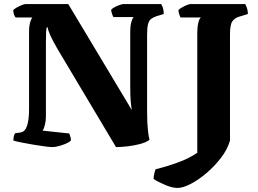

<svg xmlns="http://www.w3.org/2000/svg" viewBox="-20 -724 1270 945"><path d="M237 0Q228 0 204 -3Q180 -6 150 -11Q120 -16 91.5 -21.5Q63 -27 46 -32Q46 -55 54 -68L81 -72Q103 -75 113 -104.5Q123 -134 123 -186V-565Q123 -598 129 -616Q135 -634 139 -638H57Q47 -649 45 -674Q50 -680 62.5 -687Q75 -694 87.5 -699Q100 -704 106 -704H316L629 -182Q625 -203 623 -229Q621 -255 621 -307V-563Q621 -597 626.5 -616Q632 -635 638 -640H538Q536 -644 532 -654Q528 -664 527 -676Q532 -682 544 -688.5Q556 -695 569 -699.5Q582 -704 588 -704H773Q778 -698 782 -684.5Q786 -671 786 -655L752 -645Q735 -639 724.5 -631.5Q714 -624 709 -606.5Q704 -589 704 -552V-175Q704 -119 708 -83Q712 -47 716 -36Q699 -23 668.5 -15Q638 -7 605.5 -3.5Q573 0 551 0L263 -483Q238 -526 226.5 -552.5Q215 -579 215 -589H210Q208 -582 207 -565Q206 -548 206 -517V-149Q206 -129 201 -109.5Q196 -90 190 -81L321 -67Q322 -64 325.5 -54Q329 -44 329 -32Q314 -19 284.5 -9.5Q255 0 237 0ZM854 201Q828 201 793.5 186.5Q759 172 736 157Q736 144 739.5 130Q743 116 746 109Q807 94 860 74Q913 54 951 28V-563Q951 -591 956 -612Q961 -633 969 -638H869Q866 -642 862.5 -652.5Q859 -663 858 -674Q863 -680 875 -687Q887 -694 899.5 -699Q912 -704 918 -704H1187Q1191 -697 1195.5 -684.5Q1200 -672 1200 -655L1157 -642Q1136 -636 1124 -619.5Q1112 -603 1112 -556V-32Q1100 10 1069 51Q1038 92 998.5 126Q959 160 920 180.5Q881 201 854 201Z"/></svg>

Font: Texturina ExtraBold
Style: Regular
Weight: 800
Designer: Guillermo Torres Carreño
Foundry: Omnibus-Type
Version: Version 1.002; ttfautohint (v1.8.3)